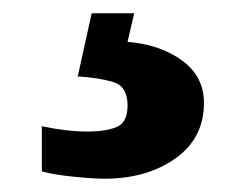

<svg xmlns="http://www.w3.org/2000/svg" viewBox="-20 -29 373 289"><path d="M137 240Q121 240 91 237Q61 234 43 229V161Q81 169 111 169Q140 169 156 162Q172 155 172 130Q172 101 150.5 94.5Q129 88 97 86L118 -9H182L172 34Q221 38 254 62Q287 86 287 126Q287 179 244 209.5Q201 240 137 240Z"/></svg>

Font: Noto Serif Black
Style: Regular
Weight: 900
Designer: Monotype Design Team
Foundry: Monotype Imaging Inc.
Version: Version 2.014; ttfautohint (v1.8.4.7-5d5b)